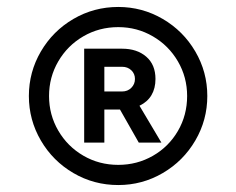

<svg xmlns="http://www.w3.org/2000/svg" viewBox="-20 -804 679 552"><path d="M63 -528Q63 -597 97.5 -656Q132 -715 191 -749.5Q250 -784 320 -784Q389 -784 448 -749.5Q507 -715 541.5 -656Q576 -597 576 -528Q576 -459 541.5 -400Q507 -341 448 -306.5Q389 -272 320 -272Q250 -272 191 -306.5Q132 -341 97.5 -400Q63 -459 63 -528ZM518 -528Q518 -582 491.5 -627.5Q465 -673 419.5 -699.5Q374 -726 320 -726Q265 -726 219.5 -699.5Q174 -673 147.5 -627.5Q121 -582 121 -528Q121 -474 147.5 -428.5Q174 -383 219.5 -356.5Q265 -330 320 -330Q374 -330 419.5 -356Q465 -382 491.5 -427.5Q518 -473 518 -528ZM222 -664H331Q374 -664 400.5 -641Q427 -618 427 -577Q427 -550 415.5 -530.5Q404 -511 381 -500L444 -394H379L325 -489H280V-394H222ZM368 -577Q368 -592 357.5 -602Q347 -612 331 -612H280V-541H331Q347 -541 357.5 -551.5Q368 -562 368 -577Z"/></svg>

Font: Trafiko Sans Variable
Style: Regular
Weight: 400
Designer: Gumpita Rahayu / Trafiko
Foundry: Tokotype / Trafiko
Version: Version 0.001;FEAKit 1.0